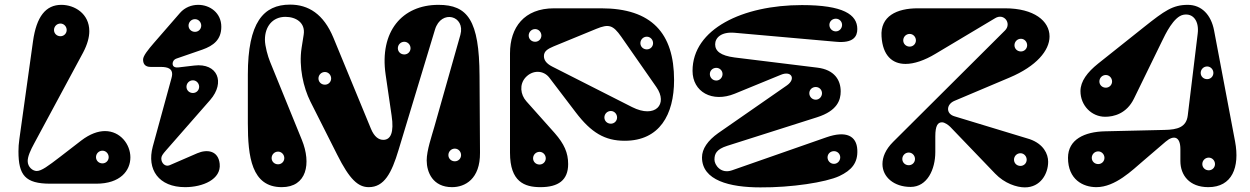

<svg xmlns="http://www.w3.org/2000/svg" viewBox="-20 -796 5418 832"><path d="M123 -617 64 -194C61 -174 60 -156 60 -140C60 -37 89 0 198 0H397C502 0 545 -57 545 -114C545 -171 501 -228 435 -228C405 -228 370 -216 332 -187L240 -116C189 -77 160 -55 139 -55C122 -55 100 -72 100 -98C100 -118 112 -145 129 -176L340 -568C359 -604 367 -635 367 -661C367 -737 303 -775 246 -775C178 -775 138 -724 123 -617ZM424 -88C408 -88 396 -100 396 -115C396 -130 408 -143 424 -143C439 -143 451 -130 451 -115C451 -100 439 -88 424 -88ZM242 -639C226 -639 214 -651 214 -666C214 -681 226 -694 242 -694C257 -694 269 -681 269 -666C269 -651 257 -639 242 -639Z M600 -538C600 -520 608 -506 633 -506H676C708 -506 726 -498 726 -475C726 -470 725 -464 723 -457L642 -161C615 -61 668 15 782 15C859 15 939 -19 932 -86C926 -144 877 -150 835 -132L715 -80C696 -72 679 -89 679 -109C679 -119 684 -127 700 -145L891 -363C957 -439 923 -524 822 -512L754 -504C745 -503 728 -503 728 -520C728 -530 734 -539 747 -543L857 -581C905 -598 939 -624 939 -680C939 -740 890 -775 839 -775C810 -775 781 -764 760 -740L647 -610C622 -581 600 -554 600 -538ZM825 -658C809 -658 797 -670 797 -685C797 -700 809 -713 825 -713C840 -713 852 -700 852 -685C852 -670 840 -658 825 -658ZM816 -393C800 -393 788 -405 788 -420C788 -435 800 -448 816 -448C831 -448 843 -435 843 -420C843 -405 831 -393 816 -393Z M1651 -473 1677 -295C1688 -222 1673 -190 1641 -190C1622 -190 1602 -202 1587 -239L1425 -632C1382 -736 1316 -776 1237 -776C1121 -776 1054 -698 1054 -473V-262C1054 -117 1070 15 1201 15C1309 15 1330 -87 1288 -190L1150 -529C1141 -551 1128 -596 1128 -624C1128 -681 1161 -723 1217 -723C1263 -723 1304 -697 1296 -646L1287 -589C1274 -506 1295 -416 1325 -356L1441 -126C1495 -18 1532 15 1578 15C1645 15 1677 -46 1707 -146L1865 -668C1892 -757 1998 -728 1975 -645L1862 -246C1851 -207 1829 -144 1829 -101C1829 -50 1855 15 1939 15C1995 15 2061 -20 2060 -134L2058 -467C2057 -709 2006 -775 1880 -775C1722 -775 1624 -659 1651 -473ZM1185 -84C1169 -84 1157 -96 1157 -111C1157 -126 1169 -139 1185 -139C1200 -139 1212 -126 1212 -111C1212 -96 1200 -84 1185 -84ZM1388 -429C1372 -429 1360 -441 1360 -456C1360 -471 1372 -484 1388 -484C1403 -484 1415 -471 1415 -456C1415 -441 1403 -429 1388 -429ZM1732 -560C1716 -560 1704 -572 1704 -587C1704 -602 1716 -615 1732 -615C1747 -615 1759 -602 1759 -587C1759 -572 1747 -560 1732 -560ZM1951 -97C1935 -97 1923 -109 1923 -124C1923 -139 1935 -152 1951 -152C1966 -152 1978 -139 1978 -124C1978 -109 1966 -97 1951 -97Z M2585 -760H2381C2251 -760 2190 -677 2190 -565V-134C2190 -8 2253 15 2322 15C2399 15 2442 -15 2442 -85C2442 -134 2425 -172 2384 -219L2261 -357C2235 -386 2230 -430 2257 -460C2288 -494 2335 -492 2360 -460L2475 -309C2542 -221 2601 -186 2687 -186C2838 -186 2901 -299 2901 -449C2901 -652 2804 -760 2585 -760ZM2337 -553C2337 -574 2353 -584 2379 -595L2564 -671C2618 -693 2636 -688 2672 -637L2824 -419C2876 -345 2820 -281 2719 -332L2372 -508C2347 -521 2337 -536 2337 -553ZM2318 -83C2302 -83 2290 -95 2290 -110C2290 -125 2302 -138 2318 -138C2333 -138 2345 -125 2345 -110C2345 -95 2333 -83 2318 -83ZM2783 -582C2767 -582 2755 -594 2755 -609C2755 -624 2767 -637 2783 -637C2798 -637 2810 -624 2810 -609C2810 -594 2798 -582 2783 -582ZM2627 -260C2611 -260 2599 -272 2599 -287C2599 -302 2611 -315 2627 -315C2642 -315 2654 -302 2654 -287C2654 -272 2642 -260 2627 -260ZM2299 -615C2283 -615 2271 -627 2271 -642C2271 -657 2283 -670 2299 -670C2314 -670 2326 -657 2326 -642C2326 -627 2314 -615 2299 -615Z M3163 -654 3603 -615C3678 -608 3695 -638 3695 -670C3695 -733 3634 -774 3455 -774C3199 -774 2981 -671 2981 -489C2981 -398 3066 -350 3164 -390L3364 -472C3410 -491 3430 -454 3390 -426L3092 -219C3047 -187 3022 -151 3022 -114C3022 -14 3142 16 3275 16C3409 17 3559 -6 3617 -33C3670 -58 3698 -90 3695 -147C3692 -207 3647 -231 3561 -201L3152 -58C3103 -41 3076 -82 3076 -104C3076 -129 3084 -149 3131 -164L3521 -288C3609 -316 3623 -363 3623 -400C3623 -448 3597 -494 3521 -503L3163 -547C3102 -555 3079 -575 3079 -604C3079 -632 3105 -659 3163 -654ZM3594 -141C3609 -141 3621 -129 3621 -114C3621 -99 3609 -86 3594 -86C3578 -86 3566 -99 3566 -114C3566 -129 3578 -141 3594 -141ZM3084 -502C3099 -502 3111 -490 3111 -475C3111 -460 3099 -447 3084 -447C3068 -447 3056 -460 3056 -475C3056 -490 3068 -502 3084 -502ZM3602 -715C3617 -715 3629 -703 3629 -688C3629 -673 3617 -660 3602 -660C3586 -660 3574 -673 3574 -688C3574 -703 3586 -715 3602 -715ZM3515 -419C3530 -419 3542 -407 3542 -392C3542 -377 3530 -364 3515 -364C3499 -364 3487 -377 3487 -392C3487 -407 3499 -419 3515 -419Z M4442 -193 4116 -292C4078 -303 4080 -344 4116 -359L4355 -460C4471 -509 4528 -577 4528 -638C4528 -705 4461 -760 4335 -760H3957C3866 -760 3794 -726 3800 -638C3805 -556 3846 -519 3904 -519C3941 -519 3986 -534 4034 -563L4292 -717C4331 -741 4365 -694 4335 -664L3850 -181C3817 -148 3804 -115 3804 -85C3804 -29 3854 14 3926 14C3998 14 4033 -62 4033 -137V-205C4033 -252 4044 -266 4062 -266C4074 -266 4090 -254 4098 -246L4292 -44C4333 -1 4386 16 4421 16C4489 16 4522 -43 4522 -95C4522 -129 4502 -172 4442 -193ZM3922 -594C3906 -594 3894 -606 3894 -621C3894 -636 3906 -649 3922 -649C3937 -649 3949 -636 3949 -621C3949 -606 3937 -594 3922 -594ZM4404 -573C4388 -573 4376 -585 4376 -600C4376 -615 4388 -628 4404 -628C4419 -628 4431 -615 4431 -600C4431 -585 4419 -573 4404 -573ZM4402 -77C4386 -77 4374 -89 4374 -104C4374 -119 4386 -132 4402 -132C4417 -132 4429 -119 4429 -104C4429 -89 4417 -77 4402 -77ZM3918 -80C3902 -80 3890 -92 3890 -107C3890 -122 3902 -135 3918 -135C3933 -135 3945 -122 3945 -107C3945 -92 3933 -80 3918 -80Z M5026 -233 4768 -227C4680 -225 4608 -192 4608 -112C4608 -18 4673 15 4731 15C4813 15 4887 -59 4933 -98L5031 -182C5066 -212 5095 -205 5095 -150V-98C5095 -37 5134 15 5216 15C5319 15 5353 -71 5332 -183L5241 -664C5228 -732 5187 -775 5127 -775C5062 -775 5026 -749 4939 -680L4738 -520C4692 -483 4662 -444 4662 -401C4662 -339 4710 -290 4769 -290C4806 -290 4862 -303 4894 -369L5015 -617C5030 -648 5066 -724 5108 -732C5150 -740 5177 -705 5170 -650L5127 -296C5121 -245 5083 -234 5026 -233ZM5211 -453C5195 -453 5183 -465 5183 -480C5183 -495 5195 -508 5211 -508C5226 -508 5238 -495 5238 -480C5238 -465 5226 -453 5211 -453ZM4739 -85C4723 -85 4711 -97 4711 -112C4711 -127 4723 -140 4739 -140C4754 -140 4766 -127 4766 -112C4766 -97 4754 -85 4739 -85ZM5218 -58C5202 -58 5190 -70 5190 -85C5190 -100 5202 -113 5218 -113C5233 -113 5245 -100 5245 -85C5245 -70 5233 -58 5218 -58ZM4772 -416C4756 -416 4744 -428 4744 -443C4744 -458 4756 -471 4772 -471C4787 -471 4799 -458 4799 -443C4799 -428 4787 -416 4772 -416Z"/></svg>

Font: Pilowlava Atome
Style: Regular
Weight: 500
Designer: Anton Moglia, Jérémy Landes, Maksym Kobuzan (Cyrillic), Velvetyne Type Foundry
Foundry: Anton Moglia, Jérémy Landes, Velvetyne Type Foundry
Version: Version 1.002;Glyphs 3.3 (3303)